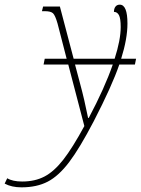

<svg xmlns="http://www.w3.org/2000/svg" viewBox="-158 -564 604 824"><path d="M421 -287H354Q323 -196 244 -43Q184 72 139 131.5Q94 191 47 215.5Q0 240 -66 240Q-108 240 -138 224L-127 201Q-104 215 -63 215Q-8 215 33 193.5Q74 172 113.5 121.5Q153 71 204 -23L135 -287H29L34 -312H128L89 -463Q79 -498 69.5 -507Q60 -516 34 -516H22L27 -536H99L158 -312H334Q360 -393 360 -448Q360 -485 352.5 -499Q345 -513 331 -513Q331 -527 337.5 -535.5Q344 -544 356 -544Q389 -544 389 -463Q389 -398 362 -312H426ZM326 -287H164L186 -204Q204 -138 220 -58H223Q291 -186 326 -287Z"/></svg>

Font: Noto Serif NarrowThin
Style: Italic
Weight: 250
Width: 4
Italic angle: -12°
Designer: Monotype Design Team
Foundry: Monotype Imaging Inc.
Version: Version 1.001